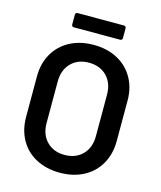

<svg xmlns="http://www.w3.org/2000/svg" viewBox="-125 -942 872 1042"><g transform="rotate(15 310.5 -421.0)"><path d="M310 10Q235 10 177 -20.5Q119 -51 87.5 -107Q56 -163 56 -236V-464Q56 -536 88 -591.5Q120 -647 177.5 -677.5Q235 -708 310 -708Q386 -708 443.5 -677.5Q501 -647 533 -591.5Q565 -536 565 -464V-236Q565 -163 533 -107Q501 -51 443.5 -20.5Q386 10 310 10ZM310 -90Q373 -90 411 -129Q449 -168 449 -232V-465Q449 -530 411 -569Q373 -608 310 -608Q248 -608 210 -569Q172 -530 172 -465V-232Q172 -168 210 -129Q248 -90 310 -90ZM180 -772Q175 -772 171.5 -775.5Q168 -779 168 -784V-840Q168 -845 171.5 -848.5Q175 -852 180 -852H441Q446 -852 449.5 -848.5Q453 -845 453 -840V-784Q453 -779 449.5 -775.5Q446 -772 441 -772Z"/></g></svg>

Font: LinhAnh SemBd
Style: Regular
Weight: 600
Monospace: yes
Designer: Jeremy Tribby
Foundry: Tribby Type
Version: Version 1.408